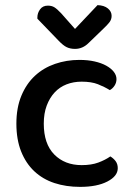

<svg xmlns="http://www.w3.org/2000/svg" viewBox="-20 -716 521 750"><path d="M151 -233Q151 -154 192 -112.5Q233 -71 299 -71Q337 -71 364 -81Q391 -91 411 -105Q424 -97 432 -86Q440 -75 440 -59Q440 -28 399.5 -7Q359 14 293 14Q238 14 192.5 -1Q147 -16 114 -47Q81 -78 62.5 -124.5Q44 -171 44 -233Q44 -295 63.5 -342Q83 -389 116.5 -420Q150 -451 195 -466.5Q240 -482 290 -482Q323 -482 349.5 -476Q376 -470 395 -459.5Q414 -449 424.5 -435.5Q435 -422 435 -407Q435 -393 427.5 -381.5Q420 -370 409 -364Q388 -377 362.5 -387Q337 -397 299 -397Q267 -397 240 -386.5Q213 -376 193.5 -355Q174 -334 162.5 -303.5Q151 -273 151 -233ZM273 -603 361 -696Q387 -695 401.5 -683Q416 -671 416 -654Q416 -640 407.5 -629Q399 -618 384 -604L326 -548Q303 -525 273 -525Q255 -525 241 -531.5Q227 -538 208 -558L126 -643V-648Q126 -665 136.5 -679.5Q147 -694 167 -694Q182 -694 192.5 -687.5Q203 -681 219 -664Z"/></svg>

Font: Baloo 2 Latin Medium
Style: Regular
Weight: 500
Designer: Sarang Kulkarni and Ek Type
Foundry: Ek Type
Version: Version 1.001